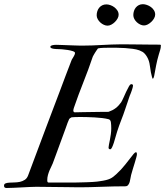

<svg xmlns="http://www.w3.org/2000/svg" viewBox="-68 -916 807 939"><path d="M-48.3 -7.8Q-48.3 -16.1 -41.3 -19Q-34.2 -22 -22.7 -22.7Q-11.2 -23.4 2.4 -23.7Q16.1 -23.9 29.1 -26.6Q42 -29.3 53 -36.4Q64 -43.5 69.3 -57.6Q95.2 -127 116.9 -184.8Q138.7 -242.7 157.2 -292.2Q175.8 -341.8 192.1 -384.5Q208.5 -427.2 223.4 -467Q238.3 -506.8 252.7 -545.2Q267.1 -583.5 282.7 -623.5Q284.2 -626.5 286.9 -630.6Q289.6 -634.8 292.2 -639.4Q294.9 -644 296.9 -648.7Q298.8 -653.3 298.8 -657.2Q298.8 -662.1 288.1 -665.8Q277.3 -669.4 263.4 -671.6Q249.5 -673.8 236.6 -674.8Q223.6 -675.8 218.8 -675.8Q215.8 -675.8 209 -676Q202.1 -676.3 195.3 -677.2Q188.5 -678.2 183.3 -680.4Q178.2 -682.6 178.2 -686.5Q178.2 -690.4 181.6 -692.4Q185.1 -694.3 189.9 -695.3Q194.8 -696.3 199.2 -696.5Q203.6 -696.8 206.1 -696.8Q209 -696.8 218 -696.5Q227.1 -696.3 239.5 -695.8Q252 -695.3 266.4 -694.8Q280.8 -694.3 294.2 -693.8Q307.6 -693.4 318.6 -693.1Q329.6 -692.9 335.9 -692.9Q358.9 -692.9 382.8 -693.8Q406.7 -694.8 430.4 -696Q454.1 -697.3 477.1 -698.2Q500 -699.2 521 -699.2Q542.5 -699.2 566.9 -699Q591.3 -698.7 615 -698.5Q638.7 -698.2 660.4 -698Q682.1 -697.8 698.2 -697.8Q708 -697.8 713.4 -697.5Q718.8 -697.3 718.8 -695.3Q718.8 -681.2 715.3 -671.4Q711.9 -661.6 708.5 -648.9Q700.7 -622.6 695.8 -597.2Q690.9 -571.8 686 -544.9Q685.1 -539.6 683.1 -535.4Q681.2 -531.2 679.2 -531.2Q677.2 -531.2 674.8 -541.7Q672.4 -552.2 669.9 -562.5Q667.5 -575.2 666.3 -586.2Q665 -597.2 662.8 -607.4Q660.6 -617.7 656.2 -627.9Q651.9 -638.2 643.6 -648.9Q636.7 -657.7 629.9 -661.9Q623 -666 613.3 -669.9Q599.1 -674.8 581.3 -677.2Q563.5 -679.7 544.2 -680.9Q524.9 -682.1 505.1 -682.4Q485.4 -682.6 467.8 -682.6Q453.6 -682.6 438 -682.1Q422.4 -681.6 411.1 -679.2Q408.2 -675.3 404.3 -669.7Q400.4 -664.1 396.7 -658.2Q393.1 -652.3 390.1 -647Q387.2 -641.6 385.7 -638.7Q364.3 -575.2 339.8 -513.9Q315.4 -452.6 293 -387.7Q290.5 -379.4 290.5 -374Q290.5 -372.1 292.2 -369.4Q293.9 -366.7 297.9 -366.7Q299.3 -366.7 308.6 -366.9Q317.9 -367.2 331.5 -367.4Q345.2 -367.7 362.5 -367.9Q379.9 -368.2 397.7 -368.4Q415.5 -368.7 432.4 -368.9Q449.2 -369.1 462.9 -369.1Q473.6 -373 482.2 -377.4Q490.7 -381.8 498 -387.5Q505.4 -393.1 511.7 -399.9Q518.1 -406.7 524.4 -415.5Q529.3 -423.3 535.9 -438.2Q542.5 -453.1 549.3 -467.8Q556.2 -482.4 562.5 -493.4Q568.8 -504.4 574.2 -504.4Q582.5 -504.4 582.5 -496.6Q582.5 -493.7 580.6 -486.8Q578.6 -480 576.2 -472.7Q573.7 -465.3 571 -458.5Q568.4 -451.7 566.9 -448.7Q565.4 -444.8 562.7 -436.8Q560.1 -428.7 556.9 -419.2Q553.7 -409.7 550.5 -400.4Q547.4 -391.1 545.4 -385.3Q535.6 -355.5 524.9 -328.6Q514.2 -301.8 504.4 -271Q501 -260.7 497.1 -246.1Q493.2 -231.4 488.8 -218Q484.4 -204.6 480 -195.3Q475.6 -186 471.2 -186Q462.9 -186 462.9 -194.3Q462.9 -198.2 464.8 -208.5Q466.8 -218.8 469.5 -231.9Q472.2 -245.1 474.1 -260Q476.1 -274.9 476.1 -288.1Q476.1 -304.7 474.4 -317.6Q472.7 -330.6 462.9 -333Q450.2 -336.4 432.1 -338.6Q414.1 -340.8 395 -341.8Q376 -342.8 358.2 -343.3Q340.3 -343.8 327.6 -343.8Q312 -343.8 300.5 -343.5Q289.1 -343.3 282.2 -342.3Q279.8 -341.3 275.6 -338.6Q271.5 -335.9 270 -333Q266.1 -324.7 262.5 -315.2Q258.8 -305.7 253.4 -289.6Q246.6 -271 239 -250.2Q231.4 -229.5 223.1 -207Q214.8 -184.6 206.5 -161.6Q198.2 -138.7 189.9 -116.7Q187.5 -110.4 183.1 -101.8Q178.7 -93.3 174.3 -82.8Q169.9 -72.3 166.5 -60.1Q163.1 -47.9 163.1 -34.7Q163.1 -23.4 168.9 -23.4H303.2Q307.6 -23.4 316.7 -23.7Q325.7 -23.9 336.9 -24.2Q348.1 -24.4 360.8 -24.9Q373.5 -25.4 385 -26.1Q396.5 -26.9 406 -27.8Q415.5 -28.8 420.4 -29.8Q438 -32.2 450 -35.2Q461.9 -38.1 470.7 -42.2Q479.5 -46.4 486.6 -52Q493.7 -57.6 501.5 -64.9Q523.9 -85 544.7 -111.3Q565.4 -137.7 585.4 -163.1Q592.3 -171.4 597.2 -171.4Q601.6 -171.4 601.6 -161.1Q601.6 -156.7 598.4 -145.3Q595.2 -133.8 590.8 -119.1Q586.4 -104.5 581.5 -88.9Q576.7 -73.2 573.2 -60.1Q571.3 -53.7 570.1 -44.2Q568.8 -34.7 566.2 -25.9Q563.5 -17.1 558.6 -11Q553.7 -4.9 544.9 -4.9Q516.1 -4.9 485.8 -4.2Q455.6 -3.4 426.8 -2.4Q397.9 -1.5 371.6 -0.7Q345.2 0 324.2 0Q318.4 0 302.7 -0.2Q287.1 -0.5 266.1 -0.7Q245.1 -1 221.2 -1.2Q197.3 -1.5 175.3 -1.7Q153.3 -2 135.3 -2.2Q117.2 -2.4 107.9 -2.4Q95.2 -2.4 76.7 -1.5Q58.1 -0.5 38.1 0.5Q18.1 1.5 -1.5 2.4Q-21 3.4 -35.6 3.4Q-41 3.4 -44.7 1.2Q-48.3 -1 -48.3 -7.8ZM404.8 -841.3Q404.8 -851.6 408 -861.3Q411.1 -871.1 417.2 -878.4Q423.3 -885.7 432.1 -890.1Q440.9 -894.5 452.1 -894.5Q461.4 -894.5 471.9 -890.9Q482.4 -887.2 491.5 -880.4Q500.5 -873.5 506.3 -864.3Q512.2 -855 512.2 -843.8Q512.2 -835 507.1 -825.7Q502 -816.4 494.1 -808.6Q486.3 -800.8 476.8 -795.7Q467.3 -790.5 458 -790.5Q449.2 -790.5 439.9 -794.7Q430.7 -798.8 422.9 -805.9Q415 -813 409.9 -822.3Q404.8 -831.5 404.8 -841.3ZM584 -842.3Q584 -852.5 587.2 -862.3Q590.3 -872.1 596.4 -879.4Q602.5 -886.7 611.1 -891.1Q619.6 -895.5 630.9 -895.5Q640.1 -895.5 650.6 -891.8Q661.1 -888.2 670.2 -881.6Q679.2 -875 685.1 -865.5Q690.9 -856 690.9 -844.7Q690.9 -835.9 685.8 -826.7Q680.7 -817.4 672.6 -809.6Q664.6 -801.8 655 -796.6Q645.5 -791.5 636.2 -791.5Q627.4 -791.5 618.4 -795.7Q609.4 -799.8 601.6 -806.9Q593.8 -814 588.9 -823.2Q584 -832.5 584 -842.3Z"/></svg>

Font: IM FELL French Canon
Style: Italic
Weight: 400
Italic angle: -17°
Designer: Igino Marini
Foundry: Igino Marini
Version: 3.00